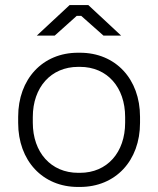

<svg xmlns="http://www.w3.org/2000/svg" viewBox="-20 -735 626 761"><path d="M460 -594 330 -715H256L126 -594H197L284 -672H302L390 -594ZM289 6H297C438 6 535 -98 535 -248V-272C535 -422 438 -526 297 -526H289C149 -526 52 -422 52 -272V-248C52 -98 149 6 289 6ZM290 -50C182 -50 110 -131 110 -249V-271C110 -389 182 -470 290 -470H297C405 -470 476 -389 476 -271V-249C476 -131 405 -50 297 -50Z"/></svg>

Font: Fixel Text Light
Style: Regular
Weight: 300
Width: 4
Designer: AlfaBravo + MacPaw
Foundry: Kyrylo Tkachov, Marchela Mozhyna, Serhii Makarenko, Maria Weinstein, Zakhar Kryvoshyya
Version: Version 1.211